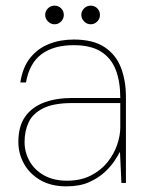

<svg xmlns="http://www.w3.org/2000/svg" viewBox="-20 -648 518 680"><path d="M215 12Q161 12 123 -10Q85 -32 65 -68Q45 -104 45 -145Q45 -200 68.5 -234Q92 -268 135 -284.5Q178 -301 236 -301H406Q406 -359 390 -400.5Q374 -442 338 -465Q302 -488 241 -488Q170 -488 127 -456Q84 -424 72 -356H52Q60 -409 86.5 -442.5Q113 -476 153 -492Q193 -508 241 -508Q310 -508 350.5 -481Q391 -454 408.5 -408Q426 -362 426 -305V0H410L405 -109H404Q399 -99 386 -79Q373 -59 351 -38.5Q329 -18 296 -3Q263 12 215 12ZM217 -8Q266 -8 302 -26.5Q338 -45 361 -74Q384 -103 395 -135.5Q406 -168 406 -197V-283H236Q170 -283 133 -264.5Q96 -246 81.5 -215Q67 -184 67 -145Q67 -109 84.5 -77.5Q102 -46 136 -27Q170 -8 217 -8ZM173 -562Q160 -562 150 -572Q140 -582 140 -595Q140 -609 150 -618.5Q160 -628 173 -628Q187 -628 196.5 -618.5Q206 -609 206 -595Q206 -582 196.5 -572Q187 -562 173 -562ZM301 -562Q288 -562 278 -572Q268 -582 268 -595Q268 -609 278 -618.5Q288 -628 301 -628Q315 -628 324.5 -618.5Q334 -609 334 -595Q334 -582 324.5 -572Q315 -562 301 -562Z"/></svg>

Font: DM Sans 28pt Thin
Style: Regular
Weight: 250
Version: Version 4.004;gftools[0.9.30]